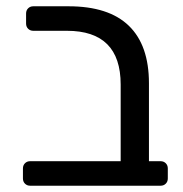

<svg xmlns="http://www.w3.org/2000/svg" viewBox="-20 -591 583 611"><path d="M53 -23V-55Q53 -65 59.5 -71.5Q66 -78 76 -78H364V-322Q364 -493 193 -493H86Q76 -493 69.5 -499.5Q63 -506 63 -516V-548Q63 -558 69.5 -564.5Q76 -571 86 -571H198Q326 -571 390 -509Q454 -447 454 -326V-78H491Q501 -78 507.5 -71.5Q514 -65 514 -55V-23Q514 -13 507.5 -6.5Q501 0 491 0H76Q66 0 59.5 -6.5Q53 -13 53 -23Z"/></svg>

Font: Hezaedrus
Style: Regular
Weight: 400
Designer: Hubert & Fischer
Foundry: Hubert & Fischer
Version: Version 1.10;September 3, 2019;FontCreator 11.5.0.2425 64-bi